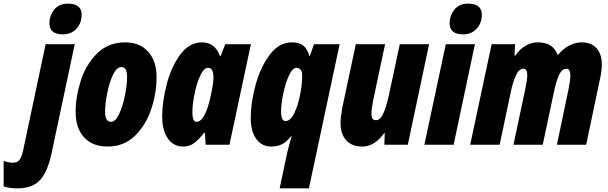

<svg xmlns="http://www.w3.org/2000/svg" viewBox="-145 -796 3345 1056"><path d="M127 -668Q127 -710 153 -743Q179 -776 229 -776Q304 -776 304 -715Q304 -669 275.5 -638Q247 -607 201 -607Q127 -607 127 -668ZM-125 229V89Q-117 93 -101 96Q-85 99 -75 99Q-50 99 -38 83.5Q-26 68 -18 32L106 -553H266L139 45Q118 146 76.5 193Q35 240 -51 240Q-95 240 -125 229Z M271 -181Q271 -263 299 -351.5Q327 -440 388.5 -501.5Q450 -563 543 -563Q624 -563 670 -511.5Q716 -460 716 -372Q716 -286 687.5 -198Q659 -110 598 -50Q537 10 447 10Q364 10 317.5 -40.5Q271 -91 271 -181ZM554 -372Q554 -400 546.5 -413.5Q539 -427 522 -427Q497 -427 476.5 -384.5Q456 -342 444.5 -283Q433 -224 433 -180Q433 -126 466 -126Q490 -126 510 -168.5Q530 -211 542 -270Q554 -329 554 -372Z M747 -156Q747 -235 771.5 -331Q796 -427 846 -495Q896 -563 966 -563Q1038 -563 1065 -487H1068L1094 -553H1235L1117 0H986L982 -66H978Q948 -28 922.5 -9Q897 10 862 10Q809 10 778 -34.5Q747 -79 747 -156ZM1013 -265Q1029 -336 1029 -370Q1029 -423 999 -423Q976 -423 956 -379.5Q936 -336 924.5 -277.5Q913 -219 913 -181Q913 -126 935 -126Q983 -126 1013 -265Z M1435 42Q1446 -3 1459 -47H1456Q1431 -15 1405.5 -2.5Q1380 10 1346 10Q1295 10 1264.5 -32Q1234 -74 1234 -148Q1234 -228 1260 -326Q1286 -424 1337.5 -493.5Q1389 -563 1460 -563Q1501 -563 1523 -545.5Q1545 -528 1557 -487H1559L1582 -553H1723L1554 240H1393ZM1517 -381Q1517 -401 1509 -412Q1501 -423 1486 -423Q1464 -423 1444.5 -381Q1425 -339 1413 -281.5Q1401 -224 1401 -184Q1401 -130 1425 -130Q1452 -130 1473 -172.5Q1494 -215 1505.5 -274.5Q1517 -334 1517 -381Z M1728 -120Q1728 -149 1737 -201L1812 -553H1973L1908 -247Q1898 -197 1898 -170Q1898 -153 1903.5 -144Q1909 -135 1923 -135Q1946 -135 1962.5 -170.5Q1979 -206 1993 -269L2054 -553H2215L2098 0H1969L1971 -64H1968Q1915 10 1848 10Q1790 10 1759 -24.5Q1728 -59 1728 -120Z M2328 -668Q2328 -710 2354 -743Q2380 -776 2430 -776Q2505 -776 2505 -715Q2505 -669 2476.5 -638Q2448 -607 2402 -607Q2328 -607 2328 -668ZM2307 -553H2467L2350 0H2189Z M2559 -553H2688L2685 -490H2689Q2712 -524 2744 -543.5Q2776 -563 2812 -563Q2855 -563 2881.5 -546.5Q2908 -530 2922 -495H2925Q2950 -526 2984 -544.5Q3018 -563 3053 -563Q3107 -563 3136 -531Q3165 -499 3165 -441Q3165 -403 3153 -353L3079 0H2918L2982 -306Q2992 -354 2992 -381Q2992 -418 2970 -418Q2945 -418 2929 -382Q2913 -346 2902 -292L2840 0H2679L2744 -306Q2755 -359 2755 -384Q2755 -418 2733 -418Q2709 -418 2692 -380Q2675 -342 2665 -293L2603 0H2441Z"/></svg>

Font: Noto Sans UI CondBlack
Style: Italic
Weight: 900
Width: 3
Italic angle: -12°
Designer: Monotype Design Team
Foundry: Monotype Imaging Inc.
Version: Version 1.001